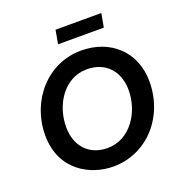

<svg xmlns="http://www.w3.org/2000/svg" viewBox="-155 -1016 1089 1159"><g transform="rotate(-20 389.0 -436.0)"><path d="M377 12C592 12 756 -167 756 -397C756 -588 619 -713 431 -713C212 -713 53 -525 53 -306C53 -78 233 12 377 12ZM382 -105C265 -105 189 -185 189 -309C189 -455 281 -595 425 -595C546 -595 620 -512 620 -391C620 -248 527 -105 382 -105ZM314 -796H608L624 -884H330Z"/></g></svg>

Font: Fixel Display 20240404 SemiBold
Style: Italic
Weight: 600
Italic angle: -10°
Designer: AlfaBravo + MacPaw
Foundry: Kyrylo Tkachov, Marchela Mozhyna, Serhii Makarenko, Maria Weinstein, Zakhar Kryvoshyya
Version: Version 1.211;Glyphs 3.2 (3225)